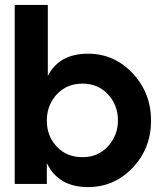

<svg xmlns="http://www.w3.org/2000/svg" viewBox="-20 -750 656 783"><path d="M339 13Q218 13 171 -85V0H40V-730H175V-440Q221 -531 339 -531Q446 -531 521 -451Q596 -371 596 -258Q596 -145 521 -66Q446 13 339 13ZM317 -109Q380 -109 420.5 -153.5Q461 -198 461 -259Q461 -321 420.5 -365Q380 -409 317 -409Q252 -409 211.5 -365Q171 -321 171 -258Q171 -195 211.5 -152Q252 -109 317 -109Z"/></svg>

Font: Cal Sans
Style: Regular
Weight: 400
Designer: Designer Mark Davis DBA MarkFonts
Foundry: Designer Mark Davis DBA MarkFonts
Version: Version 1.000